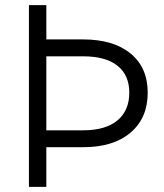

<svg xmlns="http://www.w3.org/2000/svg" viewBox="-20 -730 640 750"><path d="M93 0V-710H161V-576H305Q423 -576 490 -521Q557 -466 557 -368Q557 -269 490 -212Q423 -155 305 -155H161V0ZM305 -510H161V-221H305Q392 -221 438.5 -259.5Q485 -298 485 -368Q485 -437 438.5 -473.5Q392 -510 305 -510Z"/></svg>

Font: Geist Mono Light
Style: Regular
Weight: 300
Monospace: yes
Designer: Basement.studio, Andrés Briganti, Mateo Zaragoza
Foundry: Basement.studio, Vercel, Andrés Briganti, Guido Ferreyra, Mateo Zaragoza
Version: Version 1.500; ttfautohint (v1.8.4.7-5d5b)